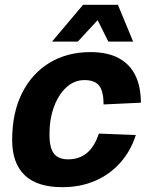

<svg xmlns="http://www.w3.org/2000/svg" viewBox="-20 -764 624 796"><path d="M238 12Q134.2 12 82.3 -37.8Q30.4 -87.6 30.4 -183.6Q30.4 -296.4 71.4 -378Q112.4 -459.6 185.5 -503.8Q258.6 -548 354.8 -548Q424.8 -548 471.2 -523.5Q517.6 -499 540.8 -452.1Q564 -405.2 564 -338.2L409.4 -331Q409.4 -385.2 391.2 -408.6Q373 -432 330.4 -432Q288.2 -432 255.4 -402.1Q222.6 -372.2 203.8 -321.2Q185 -270.2 185 -206.4Q185 -151.4 203.5 -127.4Q222 -103.4 262.8 -103.4Q308 -103.4 340 -129.5Q372 -155.6 389.8 -210.2L543 -204.2Q522 -138 478.7 -89.4Q435.4 -40.8 374.4 -14.4Q313.4 12 238 12ZM195.6 -591.4 324.4 -744.2H468.8L532 -591.4H429.2L374.6 -701H403.8L302.4 -591.4Z"/></svg>

Font: Geist
Style: Italic
Weight: 400
Italic angle: -12°
Designer: Basement.studio, Andrés Briganti, Mateo Zaragoza
Foundry: Basement.studio, Vercel, Andrés Briganti, Guido Ferreyra, Mateo Zaragoza
Version: Version 1.500